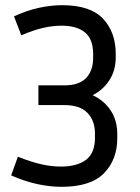

<svg xmlns="http://www.w3.org/2000/svg" viewBox="-20 -710 538 740"><path d="M432 -177Q432 -95 381 -42.5Q330 10 217 10Q172 10 123.5 -0.5Q75 -11 23 -34L49 -106Q99 -86 138.5 -77Q178 -68 215 -68Q277 -68 311.5 -94Q346 -120 346 -179V-195Q346 -245 317 -275Q288 -305 228 -305H128V-381H228Q285 -381 312 -409.5Q339 -438 339 -487V-501Q339 -560 307 -585.5Q275 -611 218 -611Q183 -611 146 -602.5Q109 -594 62 -574L34 -647Q84 -670 130.5 -680Q177 -690 220 -690Q328 -690 377 -638Q426 -586 426 -503V-489Q426 -439 402 -401.5Q378 -364 337 -343Q381 -323 406.5 -284.5Q432 -246 432 -193Z"/></svg>

Font: Inria Sans
Style: Regular
Weight: 400
Designer: Black Foundry Team
Foundry: Black Foundry
Version: Version 1.2; ttfautohint (v1.8.3)